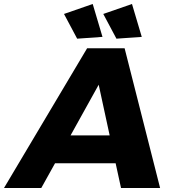

<svg xmlns="http://www.w3.org/2000/svg" viewBox="-79 -943 872 963"><path d="M724 0H528L501 -124H197L128 0H-59L358 -701H546ZM308 -749 242 -873 386 -923 435 -758ZM471 -264 416 -518 275 -264ZM505 -749 439 -873 583 -923 632 -758Z"/></svg>

Font: Argentum Novus
Style: Bold Italic
Weight: 700
Designer: Julieta Ulanovsky (font) & Cristiano Sobral (main changes)
Foundry: Julieta Ulanovsky (font) & Cristiano Sobral (main changes)
Version: Version 3.00;November 27, 2020;FontCreator 13.0.0.2655 64-bi